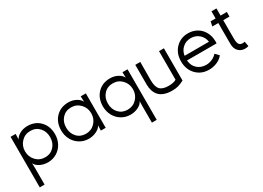

<svg xmlns="http://www.w3.org/2000/svg" viewBox="-19 -1310 3106 2271"><g transform="rotate(-30 1534.0 -174.0)"><path d="M292 -55.2Q366.2 -55.2 413.1 -106.2Q460 -157.2 460 -234.9Q460 -312 413.1 -363Q366.2 -414.1 292 -414.1Q217.3 -414.1 167.7 -361.8Q118.2 -309.6 118.2 -234.9Q118.2 -159.7 167.7 -107.4Q217.3 -55.2 292 -55.2ZM56.2 220.2V-470.2H125V-459L123 -395Q138.7 -430.2 185.5 -456.1Q232.4 -481.9 290 -481.9Q396.5 -481.9 462.2 -413.1Q527.8 -344.2 527.8 -234.9Q527.8 -167 497.6 -110.1Q467.3 -53.2 412.6 -20Q357.9 13.2 290 13.2Q232.4 13.2 183.8 -11.5Q135.3 -36.1 120.1 -73.2L122.1 -8.8V220.2Z M847.7 -55.2Q922.9 -55.2 972.4 -107.4Q1022 -159.7 1022 -234.9Q1022 -309.6 972.2 -361.8Q922.4 -414.1 847.7 -414.1Q773.4 -414.1 726.6 -363Q679.7 -312 679.7 -234.9Q679.7 -157.2 726.6 -106.2Q773.4 -55.2 847.7 -55.2ZM611.8 -234.9Q611.8 -345.2 678.2 -413.6Q744.6 -481.9 849.6 -481.9Q907.7 -481.9 954.3 -456.3Q1001 -430.7 1016.6 -394L1014.6 -458V-470.2H1084V0H1018.1V-7.8L1020 -71.8Q1004.9 -36.1 955.6 -11.5Q906.2 13.2 849.6 13.2Q780.8 13.2 725.6 -21.2Q670.4 -55.7 641.1 -112.1Q611.8 -168.5 611.8 -234.9Z M1417.5 -55.2Q1492.7 -55.2 1542.2 -107.4Q1591.8 -159.7 1591.8 -234.9Q1591.8 -309.6 1542 -361.8Q1492.2 -414.1 1417.5 -414.1Q1343.3 -414.1 1296.4 -363Q1249.5 -312 1249.5 -234.9Q1249.5 -157.2 1296.4 -106.2Q1343.3 -55.2 1417.5 -55.2ZM1181.6 -234.9Q1181.6 -344.2 1247.3 -413.1Q1313 -481.9 1419.4 -481.9Q1477.1 -481.9 1523.9 -456.1Q1570.8 -430.2 1586.4 -395L1584.5 -459V-470.2H1653.8V220.2H1587.9V-8.8L1589.8 -73.2Q1574.7 -36.1 1525.9 -11.5Q1477.1 13.2 1419.4 13.2Q1351.6 13.2 1296.9 -20Q1242.2 -53.2 1211.9 -110.1Q1181.6 -167 1181.6 -234.9Z M2083.5 -470.2H2150.4V-29.8Q2105 -6.3 2070.1 3.4Q2035.2 13.2 1987.3 13.2Q1926.3 13.2 1881.6 -2.7Q1836.9 -18.6 1810.8 -47.6Q1784.7 -76.7 1772.2 -114.3Q1759.8 -151.9 1759.3 -199.2Q1757.8 -335 1759.3 -470.2H1827.6Q1825.7 -301.3 1826.7 -217.8Q1827.1 -129.4 1862.5 -93.3Q1897.9 -57.1 1977.5 -57.1Q2050.3 -57.1 2083.5 -80.1Z M2682.1 -67.9Q2649.9 -26.9 2598.4 -4.9Q2546.9 17.1 2489.3 17.1Q2383.8 17.1 2315.9 -53.2Q2248 -123.5 2248 -232.9Q2248 -343.3 2315.2 -412.6Q2382.3 -481.9 2483.9 -481.9Q2550.3 -481.9 2604 -451.2Q2657.7 -420.4 2688.7 -364.5Q2719.7 -308.6 2720.2 -237.8Q2720.2 -217.8 2719.2 -209H2314.9Q2321.3 -133.8 2369.9 -91.8Q2418.5 -49.8 2489.3 -49.8Q2530.8 -49.8 2571 -68.1Q2611.3 -86.4 2635.3 -116.2ZM2317.9 -271H2650.9Q2641.6 -335.4 2595.2 -375.7Q2548.8 -416 2483.9 -416Q2419.4 -416 2373.3 -375.7Q2327.1 -335.4 2317.9 -271Z M2981.4 14.2Q2928.2 14.2 2892.8 -21.7Q2857.4 -57.6 2857.4 -123Q2857.4 -171.4 2857.2 -229.7Q2856.9 -288.1 2856.9 -327.1Q2856.9 -366.2 2857.4 -407.2H2775.4L2788.6 -470.2H2856.4V-567.9H2924.3V-470.2H3009.8V-407.2H2924.3Q2922.9 -282.2 2924.3 -157.2Q2924.3 -134.8 2926.5 -118.7Q2928.7 -102.5 2934.6 -87.4Q2940.4 -72.3 2952.9 -64.5Q2965.3 -56.6 2983.4 -56.2Q2993.7 -54.7 3016.6 -60.1L3029.3 6.8Q3006.8 14.2 2981.4 14.2Z"/></g></svg>

Font: Kreadon
Style: Regular
Weight: 400
Designer: kohakuno
Foundry: StudioGnu
Version: Version 1.000;Glyphs 3.1.2 (3151)